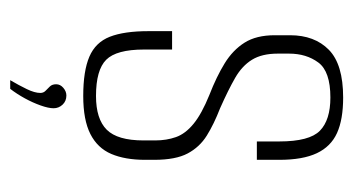

<svg xmlns="http://www.w3.org/2000/svg" viewBox="-178 -365 692 376"><g transform="rotate(90 168.0 -177.0)"><path d="M168 6Q119 6 91 -6Q63 -18 52 -46Q41 -74 41 -122V-168H77V-113Q77 -59 97 -39Q117 -19 168 -19Q213 -19 234 -40Q255 -61 255 -112V-135Q255 -157 248.5 -175.5Q242 -194 222.5 -210Q203 -226 166 -241Q130 -255 104 -271Q78 -287 63.5 -310Q49 -333 49 -369V-399Q49 -447 77.5 -475Q106 -503 171 -503Q214 -503 240.5 -491Q267 -479 280 -451.5Q293 -424 293 -378V-334H257V-378Q257 -437 236 -457.5Q215 -478 171 -478Q120 -478 102.5 -454.5Q85 -431 85 -397V-375Q85 -344 97 -324.5Q109 -305 132.5 -291.5Q156 -278 192 -262Q223 -250 245.5 -236Q268 -222 280.5 -198.5Q293 -175 293 -133V-115Q293 -76 281.5 -49Q270 -22 242.5 -8Q215 6 168 6ZM137 149Q147 132 154.5 116.5Q162 101 162 90Q162 84 158 80Q154 76 149.5 71.5Q145 67 145 59Q145 51 152 45Q159 39 167 39Q178 39 185 46.5Q192 54 192 64Q192 74 186.5 89.5Q181 105 172.5 120.5Q164 136 154 149Z"/></g></svg>

Font: Alumni Sans ExtraLight
Style: Regular
Weight: 250
Version: Version 1.018